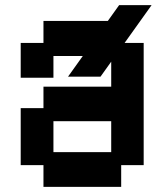

<svg xmlns="http://www.w3.org/2000/svg" viewBox="-20 -720 645 751"><path d="M150 11V-74H61V-297H150V-381H415V-501H189V-416H61V-552H150V-638H454V-552H542V-74H454V11ZM189 -125H415V-246H189ZM246 -420 446 -700H573L373 -420Z"/></svg>

Font: Pixelify Sans
Style: Bold
Weight: 700
Designer: Stefie Justprince
Foundry: Typecalism Foundryline
Version: Version 1.000